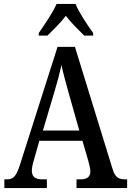

<svg xmlns="http://www.w3.org/2000/svg" viewBox="-20 -951 663 971"><path d="M176 -784V-771H220C249 -800 287 -836 313 -871C339 -836 378 -799 406 -771H451V-784C424 -822 380 -886 362 -931H266C247 -886 202 -822 176 -784ZM2 0H217V-44H192C156 -44 141 -60 141 -88C141 -105 147 -128 152 -144L179 -239H397L427 -136C432 -118 437 -97 437 -84C437 -58 421 -44 389 -44H367V0H623V-44H614C579 -44 562 -55 550 -94L359 -714H271L82 -121C62 -58 47 -44 16 -44H2ZM197 -291 255 -486C270 -536 282 -581 291 -622C299 -581 313 -534 328 -478L381 -291Z"/></svg>

Font: Noto Serif Ethiopic Condensed Medium
Style: Regular
Weight: 500
Width: 3
Designer: Monotype Design Team
Foundry: Monotype Imaging Inc.
Version: Version 2.102